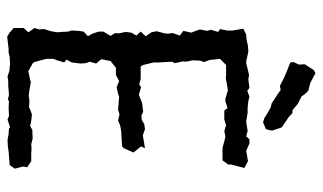

<svg xmlns="http://www.w3.org/2000/svg" viewBox="-202 -693 899 535"><g transform="rotate(90 247.5 -425.5)"><path d="M82 4 72 -2 58 -14V-42L70 -55L58 -72L62 -85L61 -99L67 -118L70 -136L69 -146L68 -166L65 -175L66 -196L68 -209L81 -221L74 -233L68 -251V-264L80 -284L72 -297L73 -307L69 -326L71 -342L79 -356L68 -368L81 -382L70 -398L67 -412L73 -435L74 -444L72 -457L79 -477L66 -487L71 -509L67 -519L62 -533L66 -553L63 -564L69 -584L61 -589L65 -609V-624L60 -654L76 -662L91 -663L108 -667L124 -668L151 -662H156L172 -666L189 -670L201 -668L225 -671L233 -665L249 -671L262 -668L280 -666H294L318 -662H319L345 -666L360 -662L368 -671H380L400 -662L429 -667L448 -657L444 -641L438 -618L439 -613L427 -596H392L366 -603L360 -604L345 -601L329 -606L313 -601H288L281 -610L262 -604H255L232 -611L213 -608L197 -605L190 -606H161L144 -589L147 -561L153 -544L149 -534L148 -513L152 -494L151 -486L156 -463L152 -456L153 -435L154 -419V-404L161 -375L165 -368H200L215 -364L223 -369L244 -363L257 -368L267 -372L292 -375L301 -370L314 -371L326 -378L340 -380L357 -374L393 -380L388 -369L405 -348L393 -321L387 -316L350 -314H348L330 -311L316 -305L299 -309L286 -305L274 -306L249 -308L242 -305L223 -301L206 -308L189 -299H169L150 -284L145 -258L157 -244L152 -226L156 -215L157 -200L154 -176L146 -161L154 -155L148 -135L144 -125V-105L152 -75L155 -68L178 -55L203 -60L208 -62L231 -58L247 -56L259 -58L279 -57L285 -60L299 -65L317 -63L331 -60L342 -66L366 -67L382 -63L395 -64L406 -63H429L446 -52L444 -40L450 -17L440 -3L402 0L389 2L370 3L353 0L338 -1L335 -4L313 3L303 -1L279 0L261 -1L258 2L244 -1L220 1H206L193 3L178 -2L159 -4L139 -3L126 0H116ZM321 -709 308 -713 307 -714 296 -721 289 -725 280 -730 268 -733 256 -741 239 -752 231 -758 219 -756 198 -767 179 -775 154 -785 153 -794 160 -809 159 -825 175 -850 184 -855 195 -849 203 -845 210 -841 233 -835 241 -827 249 -816 269 -806 287 -791H295L307 -780L316 -774L326 -767L335 -761L344 -734L340 -717Z"/></g></svg>

Font: Winky Rough Light
Style: Regular
Weight: 300
Designer: Simon Atzbach
Foundry: typofactur
Version: Version 1.206; ttfautohint (v1.8.4.7-5d5b)